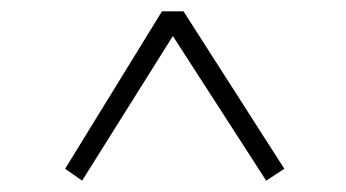

<svg xmlns="http://www.w3.org/2000/svg" viewBox="-20 -545 611 339"><path d="M95 -247 266 -525H304L482 -247L450 -226L270 -505H300L125 -226Z"/></svg>

Font: Noto Serif TC ExtraLight ExtraLight
Style: Regular
Weight: 250
Version: Version 2.003-H1;hotconv 1.1.1;makeotfexe 2.6.0